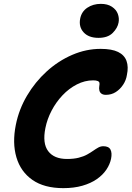

<svg xmlns="http://www.w3.org/2000/svg" viewBox="-20 -964 681 994"><path d="M308 10Q209 10 148 -32.5Q87 -75 65 -149.5Q43 -224 62 -318Q78 -398 120 -469Q162 -540 222 -594.5Q282 -649 354 -680Q426 -711 501 -711Q559 -711 591.5 -695Q624 -679 635 -648.5Q646 -618 637 -576Q633 -549 617.5 -525.5Q602 -502 579.5 -487.5Q557 -473 528 -473Q514 -473 505.5 -479Q497 -485 494.5 -495.5Q492 -506 494 -518Q496 -528 495 -534.5Q494 -541 486 -544.5Q478 -548 462 -548Q419 -548 378 -527Q337 -506 303.5 -470.5Q270 -435 247 -391Q224 -347 215 -301Q199 -222 229.5 -181.5Q260 -141 327 -141Q362 -141 387.5 -147.5Q413 -154 431 -164Q449 -174 462.5 -183.5Q476 -193 488.5 -200Q501 -207 515 -207Q543 -207 552 -189.5Q561 -172 555 -142Q549 -113 530.5 -85.5Q512 -58 481 -36.5Q450 -15 406.5 -2.5Q363 10 308 10ZM490 -768Q439 -768 413 -796.5Q387 -825 395 -867Q402 -904 432 -924Q462 -944 502 -944Q537 -944 559.5 -929Q582 -914 590 -892Q598 -870 594 -848Q589 -819 563.5 -793.5Q538 -768 490 -768Z"/></svg>

Font: Shantell Sans
Style: Bold Italic
Weight: 700
Italic angle: -11°
Designer: Stephen Nixon, Anya Danilova, Shantell Martin
Foundry: Arrow Type
Version: Version 1.011;[c5ecc13dd]